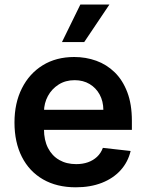

<svg xmlns="http://www.w3.org/2000/svg" viewBox="-20 -799 633 830"><path d="M307.5 10.7Q225.5 10.7 166 -23.6Q106.5 -57.9 74.6 -120.9Q42.6 -183.9 42.6 -269.5Q42.6 -353.7 74.8 -417.4Q106.9 -481.2 164.8 -516.9Q222.7 -552.6 300.8 -552.6Q351.2 -552.6 396.1 -536.4Q441.1 -520.2 475.7 -486.5Q510.3 -452.8 530.2 -400.7Q550.1 -348.7 550.1 -277V-237.6H103V-324.2H426.8Q426.5 -361.2 410.9 -390.1Q395.2 -419 367.4 -435.7Q339.5 -452.4 302.6 -452.4Q263.1 -452.4 233.3 -433.4Q203.5 -414.4 187 -383.7Q170.5 -353 170.1 -316.4V-240.8Q170.1 -193.2 187.5 -159.3Q204.9 -125.4 236.2 -107.4Q267.4 -89.5 309.3 -89.5Q337.4 -89.5 360.1 -97.5Q382.8 -105.5 399.5 -121.1Q416.2 -136.7 424.7 -159.8L544.7 -146.3Q533.4 -98.7 501.6 -63.4Q469.8 -28.1 420.5 -8.7Q371.1 10.7 307.5 10.7ZM247.9 -617.2 327.4 -779.5H453.1L344.1 -617.2Z"/></svg>

Font: InterMG SemiBold
Style: Regular
Weight: 600
Designer: Rasmus Andersson
Foundry: rsms
Version: Version 3.019;December 26, 2023;FontCreator 15.0.0.2955 64-b